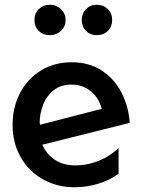

<svg xmlns="http://www.w3.org/2000/svg" viewBox="-20 -775 599 808"><path d="M298 -79Q247 -79 211.5 -102Q176 -125 158 -166L526 -258Q521 -328 491 -386Q461 -444 407.5 -478.5Q354 -513 282 -513Q209 -513 152.5 -478.5Q96 -444 64.5 -384Q33 -324 33 -249Q33 -174 66.5 -114.5Q100 -55 159.5 -21Q219 13 294 13Q345 13 394 -2Q443 -17 479 -44V-152Q444 -118 396 -98.5Q348 -79 298 -79ZM279 -419Q328 -419 362 -391Q396 -363 408 -317L149 -250L147 -257Q147 -298 162 -335.5Q177 -373 207 -396Q237 -419 279 -419ZM125 -691Q125 -663 143 -645Q161 -627 190 -627Q217 -627 236.5 -645Q256 -663 256 -691Q256 -718 236.5 -736.5Q217 -755 190 -755Q162 -755 143.5 -737Q125 -719 125 -691ZM324 -691Q324 -663 342 -645Q360 -627 387 -627Q416 -627 434 -645Q452 -663 452 -691Q452 -719 433.5 -737Q415 -755 387 -755Q360 -755 342 -736.5Q324 -718 324 -691Z"/></svg>

Font: Geom Medium
Style: Bold
Weight: 500
Version: Version 1.102